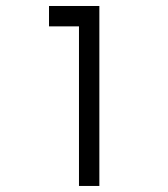

<svg xmlns="http://www.w3.org/2000/svg" viewBox="-20 -615 556 635"><path d="M241.2 0V-527.8H142.1V-595.2H308.6V0Z"/></svg>

Font: Now
Style: Regular
Weight: 400
Designer: Alfredo Marco Pradil
Foundry: Alfredo Marco Pradil
Version: Version 1.200;hotconv 1.0.109;makeotfexe 2.5.65596